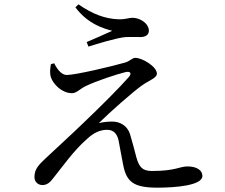

<svg xmlns="http://www.w3.org/2000/svg" viewBox="-20 -835 1040 886"><path d="M215 -539C211 -517 209 -497 215 -478C226 -446 266 -405 312 -405C333 -405 345 -422 374 -437C428 -463 518 -492 558 -502C581 -508 590 -497 574 -479C533 -432 439 -338 363 -266C313 -217 230 -142 189 -103C160 -75 139 -56 139 -18C139 5 156 19 176 19C196 19 211 7 225 -12C264 -60 321 -142 383 -195C412 -222 442 -236 474 -236C505 -236 520 -217 527 -188C534 -152 541 -110 548 -76C563 4 596 31 706 31C790 31 914 21 914 -23C914 -50 887 -67 845 -67C808 -67 791 -46 681 -46C638 -46 622 -63 609 -110C601 -141 590 -183 580 -216C568 -254 535 -274 498 -274C480 -274 456 -272 436 -267C491 -321 592 -410 634 -440C669 -465 704 -475 704 -495C704 -528 636 -568 605 -568C589 -568 581 -553 556 -546C497 -529 329 -489 288 -489C266 -489 246 -511 230 -543ZM498 -693C468 -679 420 -658 380 -641L388 -620C430 -633 516 -660 560 -664C586 -665 605 -664 629 -664C656 -664 667 -678 667 -693C667 -727 626 -753 591 -753C574 -753 559 -745 527 -746C465 -748 407 -770 342 -815L328 -801C387 -722 463 -702 498 -693Z"/></svg>

Font: Noto Serif CJK JP Medium
Style: Regular
Weight: 500
Designer: Ryoko NISHIZUKA 西塚涼子 (kana & ideographs); Frank Grießhammer (Latin, Greek & Cyrillic); Wenlong ZHANG 张文龙 (bopomofo); San
Foundry: Adobe Systems Incorporated
Version: Version 1.000;PS 1;hotconv 16.6.53;makeotf.lib2.5.65590